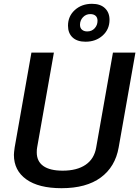

<svg xmlns="http://www.w3.org/2000/svg" viewBox="-20 -976 731 1008"><path d="M53 -163Q53 -174 57 -202L145 -700H263L175 -202Q173 -193 173 -176Q173 -129 207.5 -104.5Q242 -80 309 -80Q384 -80 429.5 -111Q475 -142 485 -202L573 -700H691L603 -202Q585 -100 509 -44Q433 12 303 12Q183 12 118 -34.5Q53 -81 53 -163ZM337 -841Q337 -891 373 -923.5Q409 -956 463 -956Q507 -956 531 -933Q555 -910 555 -872Q555 -822 519 -789.5Q483 -757 429 -757Q385 -757 361 -779.5Q337 -802 337 -841ZM492 -867Q492 -884 482 -893Q472 -902 454 -902Q431 -902 415.5 -885.5Q400 -869 400 -846Q400 -829 410.5 -820Q421 -811 438 -811Q462 -811 477 -827.5Q492 -844 492 -867Z"/></svg>

Font: KoHo SemiBold
Style: Italic
Weight: 600
Italic angle: -10°
Version: Version 1.000; ttfautohint (v1.6)